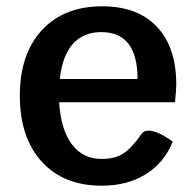

<svg xmlns="http://www.w3.org/2000/svg" viewBox="-20 -580 613 610"><path d="M536 -255H168Q173 -169 208 -122Q243 -75 303 -75Q344 -75 370.5 -91.5Q397 -108 431 -156Q437 -165 452 -165Q480 -165 529 -130Q501 -62 442.5 -26Q384 10 303 10Q182 10 112.5 -66.5Q43 -143 43 -276Q43 -408 113 -484Q183 -560 305 -560Q417 -560 478.5 -495Q540 -430 540 -312Q540 -295 536 -255ZM417 -329Q417 -478 302 -478Q245 -478 211.5 -440.5Q178 -403 170 -329Z"/></svg>

Font: Krub SemiBold
Style: Regular
Weight: 600
Version: Version 1.000; ttfautohint (v1.6)